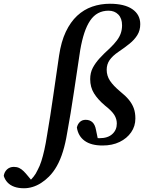

<svg xmlns="http://www.w3.org/2000/svg" viewBox="-187 -762 768 1024"><path d="M-59 242Q-89 242 -111 234Q-133 226 -147 211Q-161 196 -167 176Q-164 155 -149.5 141.5Q-135 128 -113 128Q-97 128 -84.5 134Q-72 140 -60.5 151.5Q-49 163 -37 178L-13 207L-19 209H-30L-33 207Q-21 196 -8.5 181Q4 166 14 144Q25 124 33.5 97.5Q42 71 49.5 37.5Q57 4 64 -41Q82 -146 97 -251.5Q112 -357 128 -465Q139 -540 164 -592.5Q189 -645 224.5 -678Q260 -711 304.5 -726.5Q349 -742 399 -742Q477 -742 519 -713Q561 -684 561 -633Q561 -600 545.5 -575Q530 -550 504 -529Q478 -508 444 -485Q413 -464 397.5 -441.5Q382 -419 382 -390Q382 -358 399.5 -331.5Q417 -305 454 -274Q483 -251 500.5 -229.5Q518 -208 526.5 -184.5Q535 -161 535 -130Q535 -89 512.5 -56.5Q490 -24 451 -5Q412 14 360 14Q299 14 264.5 -11Q230 -36 223 -82Q227 -100 239 -111.5Q251 -123 270 -123Q292 -123 306 -110Q320 -97 325 -69L338 -6L291 -31Q307 -28 318.5 -26.5Q330 -25 344 -25Q388 -25 412 -47Q436 -69 436 -103Q436 -127 423 -148.5Q410 -170 373 -199Q335 -231 314.5 -264Q294 -297 294 -340Q294 -374 308 -400.5Q322 -427 345.5 -452.5Q369 -478 398 -504Q422 -527 436.5 -546.5Q451 -566 457.5 -585.5Q464 -605 464 -627Q464 -664 444 -684.5Q424 -705 392 -705Q361 -705 336.5 -692Q312 -679 294 -652.5Q276 -626 263 -587Q250 -548 241 -496Q224 -384 207 -269.5Q190 -155 171 -52Q162 3 148.5 46.5Q135 90 116.5 123Q98 156 74 180Q54 200 32 214Q10 228 -13 235Q-36 242 -59 242Z"/></svg>

Font: Source Serif 4 18pt SemiBold
Style: Italic
Weight: 600
Italic angle: -12°
Designer: Frank Grießhammer
Foundry: Adobe Systems Incorporated
Version: Version 4.004;hotconv 1.0.116;makeotfexe 2.5.65601